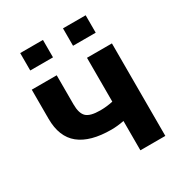

<svg xmlns="http://www.w3.org/2000/svg" viewBox="-169 -832 891 950"><g transform="rotate(-30 277.0 -357.0)"><path d="M457.5 -614.5H328V-714H457.5ZM213.5 -614.5H83.5V-714H213.5ZM500.5 0H358V-167.5Q319 -160 285.5 -160Q165.5 -160 104 -209.5Q42.5 -259 42.5 -362.5V-528.5H185V-362.5Q185 -311.5 206.2 -290.8Q227.5 -270 285.5 -270Q321.5 -270 358 -278V-528.5H500.5Z"/></g></svg>

Font: Roberto Sans
Style: Bold
Weight: 700
Designer: Google (font) & Cristiano Sobral (main changes)
Version: Version 1.000;October 12, 2021;FontCreator 14.0.0.2814 64-bi